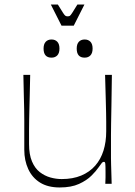

<svg xmlns="http://www.w3.org/2000/svg" viewBox="-20 -810 596 846"><path d="M243 16Q191 16 156.5 -5.5Q122 -27 104.5 -65Q87 -103 87 -150Q87 -194 87 -224Q87 -254 87 -278Q87 -302 86.5 -328Q86 -354 85 -389.5Q84 -425 83 -480H113Q112 -425 111 -389.5Q110 -354 109.5 -329Q109 -304 108.5 -283Q108 -262 108 -237Q108 -212 108 -175Q108 -129 121 -98.5Q134 -68 155.5 -51.5Q177 -35 202 -28Q227 -21 252 -21Q301 -21 338 -36.5Q375 -52 399.5 -80Q424 -108 436 -146.5Q448 -185 448 -231Q448 -256 448 -273Q448 -290 447.5 -312Q447 -334 446 -373Q445 -412 443 -480H473Q472 -398 471 -346Q470 -294 469.5 -263Q469 -232 469 -213.5Q469 -195 469 -181.5Q469 -168 469 -151Q469 -128 469 -113.5Q469 -99 469.5 -85.5Q470 -72 470.5 -52.5Q471 -33 472 0H444Q445 -17 445 -29Q445 -41 445 -50Q445 -80 444 -88.5Q443 -97 438 -97Q433 -97 429 -92.5Q425 -88 414 -72Q404 -57 383 -36Q362 -15 328 0.5Q294 16 243 16ZM207 -556Q172 -556 172 -596Q172 -616 181.5 -626Q191 -636 207 -636Q223 -636 232.5 -626Q242 -616 242 -596Q242 -576 232.5 -566Q223 -556 207 -556ZM353 -556Q318 -556 318 -596Q318 -616 327.5 -626Q337 -636 353 -636Q369 -636 378.5 -626Q388 -616 388 -596Q388 -576 378.5 -566Q369 -556 353 -556ZM251 -697 204 -790H235Q251 -764 258 -753Q265 -742 269 -740Q273 -738 278 -738Q284 -738 287.5 -740Q291 -742 298 -753Q305 -764 321 -790H352L305 -697Z"/></svg>

Font: Ojuju ExtraLight
Style: Regular
Weight: 200
Designer: Chisaokwu Joboson, Mirko Velimirovic
Foundry: Udi Foundry
Version: Version 1.000